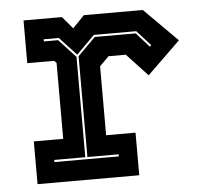

<svg xmlns="http://www.w3.org/2000/svg" viewBox="-44 -586 662 631"><g transform="rotate(-5 287.0 -270.0)"><path d="M55 0V-141H152V-391.5L144.5 -399H56V-540H182.5L216.5 -500L255 -540H449.5L559 -430.5L450 -324.5L381 -398.5H324L293.5 -368V-140.5H390.5V0ZM116.5 -67.5H329V-74.5H226V-407L284.5 -465.5H419.5L462 -418L467 -422.5L422 -472.5H282L222 -412.5L166.5 -472.5H116.5V-465.5H163.5L219 -405.5V-74.5H116.5Z"/></g></svg>

Font: Tourney ExtraBold
Style: Regular
Weight: 800
Designer: Tyler Finck
Foundry: Etcetera Type Co
Version: Version 1.015